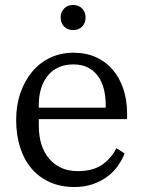

<svg xmlns="http://www.w3.org/2000/svg" viewBox="-20 -740 576 772"><path d="M279 12Q224 12 180.5 -7.5Q137 -27 107 -62Q77 -97 61 -147Q45 -197 45 -258Q45 -318 62.5 -367.5Q80 -417 110.5 -453Q141 -489 183 -508.5Q225 -528 275 -528Q326 -528 366 -510Q406 -492 433.5 -459.5Q461 -427 476 -382Q491 -337 491 -284V-261H136V-235Q136 -150 178.5 -101Q221 -52 292 -52Q354 -52 390.5 -77.5Q427 -103 448 -144L481 -123Q471 -97 453.5 -72.5Q436 -48 411 -29.5Q386 -11 353 0.5Q320 12 279 12ZM136 -307H405V-317Q405 -352 397.5 -382Q390 -412 374 -434Q358 -456 333.5 -468.5Q309 -481 275 -481Q241 -481 215 -469Q189 -457 171.5 -435Q154 -413 145 -383.5Q136 -354 136 -319ZM274 -619Q251 -619 237.5 -633.5Q224 -648 224 -668V-671Q224 -691 237.5 -705.5Q251 -720 274 -720Q297 -720 310.5 -705.5Q324 -691 324 -671V-668Q324 -648 310.5 -633.5Q297 -619 274 -619Z"/></svg>

Font: IBM Plex Serif
Style: Regular
Weight: 400
Designer: Mike Abbink, Paul van der Laan, Pieter van Rosmalen
Foundry: Bold Monday
Version: Version 2.6